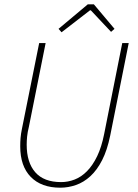

<svg xmlns="http://www.w3.org/2000/svg" viewBox="-20 -860 640 892"><path d="M260 12Q172 12 123 -38Q74 -88 74 -180Q74 -200 75.5 -219Q77 -238 82 -262L162 -660H192L114 -270Q108 -246 106 -226Q104 -206 104 -188Q104 -105 144 -59.5Q184 -14 264 -14Q296 -14 327 -26Q358 -38 384.5 -65Q411 -92 431.5 -134.5Q452 -177 464 -238L548 -660H578L492 -230Q478 -162 454.5 -116Q431 -70 400 -41.5Q369 -13 333 -0.5Q297 12 260 12ZM266 -710 252 -726 388 -840H416L512 -726L496 -712L402 -812H398Z"/></svg>

Font: Source Code Pro ExtraLight
Style: Italic
Weight: 200
Italic angle: -11°
Monospace: yes
Designer: Paul D. Hunt, Teo Tuominen
Foundry: Adobe Systems Incorporated
Version: Version 1.050;PS 1.000;hotconv 16.6.51;makeotf.lib2.5.65220